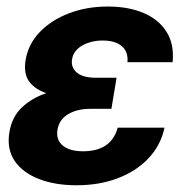

<svg xmlns="http://www.w3.org/2000/svg" viewBox="-20 -547 558 579"><path d="M210.4 11.7Q146.5 11.7 97.7 -7.1Q48.8 -25.9 24.4 -61.5Q0 -97.2 8.3 -148.4Q16.1 -194.8 46.1 -223.1Q76.2 -251.5 119.6 -266.1Q84 -278.3 67.4 -302Q50.8 -325.7 57.1 -365.7Q65.4 -414.6 100.3 -450.7Q135.3 -486.8 188.5 -507.1Q241.7 -527.3 305.2 -527.3Q367.2 -527.3 413.1 -507.8Q459 -488.3 482.4 -450.7Q505.9 -413.1 500.5 -359.4H364.3Q367.2 -390.6 347.4 -407.7Q327.6 -424.8 290 -424.8Q253.9 -424.8 227.5 -409.4Q201.2 -394 197.3 -367.7Q193.4 -344.2 211.4 -328.4Q229.5 -312.5 270.5 -312.5H331.5L327.1 -285.6L315.9 -218.8H252Q212.9 -218.8 185.8 -202.9Q158.7 -187 153.3 -155.8Q148.4 -125.5 169.2 -108.2Q189.9 -90.8 230.5 -90.8Q315.4 -90.8 335 -162.1H476.1Q464.8 -108.9 428 -69.8Q391.1 -30.8 335.2 -9.5Q279.3 11.7 210.4 11.7Z"/></svg>

Font: Inter Display
Style: Bold Italic
Weight: 700
Italic angle: -9.39999°
Designer: Rasmus Andersson
Foundry: rsms
Version: Version 4.000;git-a52131595